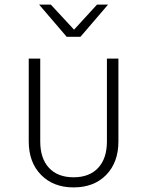

<svg xmlns="http://www.w3.org/2000/svg" viewBox="-20 -805 640 835"><path d="M300 10Q212 10 158.5 -44.5Q105 -99 105 -190V-550H155V-190Q155 -116 193 -75Q231 -34 300 -34Q369 -34 407 -75Q445 -116 445 -190V-550H495V-190Q495 -99 442 -44.5Q389 10 300 10ZM270 -645 150 -785H201L302 -676L402 -785H450L330 -645Z"/></svg>

Font: Tiny Thin
Style: Regular
Weight: 100
Monospace: yes
Designer: Philipp Nurullin, Konstantin Bulenkov
Foundry: JetBrains
Version: Version 2.251; ttfautohint (v1.8.4.7-5d5b)